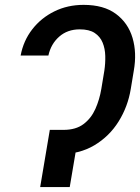

<svg xmlns="http://www.w3.org/2000/svg" viewBox="-20 -757 567 777"><path d="M204.6 -231.4H236.8Q287.1 -231.4 318.1 -254.9Q349.1 -278.3 366 -316.2Q382.8 -354 390.1 -397.5L402.3 -471.2Q406.7 -501 406 -530.5Q405.3 -560.1 395.3 -584.5Q385.3 -608.9 363.3 -623.5Q341.3 -638.2 302.7 -638.2Q252.9 -638.2 219.5 -608.6Q186 -579.1 175.8 -532.2H63.5Q74.7 -592.3 110.6 -638.4Q146.5 -684.6 200 -710.9Q253.4 -737.3 318.4 -737.3Q399.9 -737.3 449.2 -700.7Q498.5 -664.1 516.4 -603.5Q534.2 -543 521.5 -471.2L509.3 -397.5Q497.6 -325.7 460 -265.4Q422.4 -205.1 361.6 -168.9Q300.8 -132.8 218.8 -132.8H188ZM301.3 -231.4 262.2 0H142.6L181.6 -231.4Z"/></svg>

Font: Inter Tight Medium
Style: Italic
Weight: 500
Italic angle: -9.39999°
Designer: Rasmus Andersson
Foundry: rsms
Version: Version 3.004